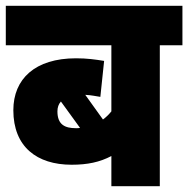

<svg xmlns="http://www.w3.org/2000/svg" viewBox="-20 -642 649 662"><path d="M609 -486V-622H0V-486H364V-258C356 -248 346 -238 335 -230L274 -315C295 -314 312 -310 326 -308L339 -432C308 -437 280 -441 242 -441C101 -441 26 -370 26 -262C26 -136 107 -74 227 -74C282 -74 324 -83 364 -104V0H531V-486ZM178 -258C178 -272 182 -283 190 -292L256 -201C252 -200 247 -200 242 -200C204 -200 178 -212 178 -258Z"/></svg>

Font: Noto Sans Devanagari UI SemiCondensed Black
Style: Regular
Weight: 900
Width: 4
Designer: Jelle Bosma - Monotype Design Team
Foundry: Monotype Imaging Inc.
Version: Version 2.004